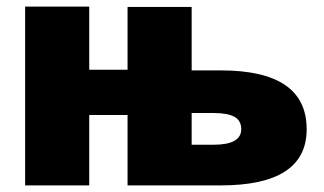

<svg xmlns="http://www.w3.org/2000/svg" viewBox="-20 -561 981 581"><path d="M56 0V-541H250V-350H366V-540H560V-348H648Q908 -348 908 -170Q908 0 648 0H366V-213H250V0ZM560 -123H626Q710 -123 710 -170Q710 -196 689.5 -207.5Q669 -219 626 -219H560Z"/></svg>

Font: Geist Black
Style: Regular
Weight: 400
Designer: Basement.studio, Andrés Briganti, Mateo Zaragoza
Foundry: Basement.studio, Vercel, Andrés Briganti, Guido Ferreyra, Mateo Zaragoza
Version: Version 1.401